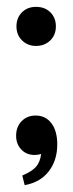

<svg xmlns="http://www.w3.org/2000/svg" viewBox="-20 -443 213 560"><path d="M28 -366Q28 -391 44 -407Q60 -423 85 -423Q111 -423 127 -407Q143 -391 143 -366Q143 -341 126.5 -325Q110 -309 85 -309Q61 -309 44.5 -325Q28 -341 28 -366ZM100 6Q91 9 81 9Q57 9 42 -7Q27 -23 27 -47Q27 -73 43 -89.5Q59 -106 84 -106Q113 -106 130 -83.5Q147 -61 147 -22Q147 25 122 57Q97 89 52 97L45 69Q73 57 85 43.5Q97 30 100 6Z"/></svg>

Font: Moniqa Paragraph
Style: Bold
Weight: 700
Designer: Rajesh Rajput
Foundry: Rajesh Rajput
Version: Version 1.000